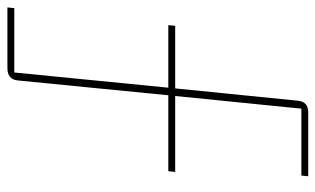

<svg xmlns="http://www.w3.org/2000/svg" viewBox="-194 -548 872 531"><g transform="rotate(90 242.5 -282.0)"><path d="M-3 134H165C185 134 197 125 199 105L240 -311H450L452 -330H242L277 -679H462L464 -698H288C268 -698 257 -689 255 -669L221 -330H48L46 -311H219L177 115H-1Z"/></g></svg>

Font: IBM Plex Thai Looped Thin
Style: Regular
Weight: 100
Designer: Mike Abbink, Paul van der Laan, Pieter van Rosmalen, Ben Mitchell, Mark Frömberg
Foundry: Bold Monday
Version: Version 1.0